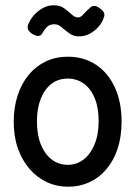

<svg xmlns="http://www.w3.org/2000/svg" viewBox="-20 -693 514 728"><path d="M239 15Q195 15 157.5 -2.5Q120 -20 92 -52.5Q64 -85 48 -130Q32 -175 32 -231Q32 -286 47 -331.5Q62 -377 89 -409.5Q116 -442 153.5 -460Q191 -478 237 -478Q298 -478 344 -447.5Q390 -417 415.5 -361.5Q441 -306 441 -232Q441 -175 426 -129.5Q411 -84 383.5 -51.5Q356 -19 319 -2Q282 15 239 15ZM237 -68Q270 -68 296.5 -88Q323 -108 338.5 -145.5Q354 -183 354 -234Q354 -284 339.5 -320Q325 -356 298.5 -375.5Q272 -395 236 -395Q201 -395 175 -375Q149 -355 134.5 -318.5Q120 -282 120 -233Q120 -182 135 -145Q150 -108 176.5 -88Q203 -68 237 -68ZM183 -673Q208 -673 223.5 -661.5Q239 -650 251.5 -638.5Q264 -627 275 -627Q284 -627 291 -633.5Q298 -640 305 -648Q312 -656 320 -662Q326 -670 335.5 -670.5Q345 -671 355 -664Q370 -654 374 -645Q378 -636 373 -625Q368 -608 353.5 -591.5Q339 -575 320 -565Q301 -555 279 -555Q259 -555 243 -566.5Q227 -578 214 -589.5Q201 -601 186 -601Q170 -601 160 -592.5Q150 -584 142 -569Q137 -559 128 -557Q119 -555 103 -564Q88 -574 85.5 -584.5Q83 -595 91 -609Q99 -626 113.5 -640.5Q128 -655 145.5 -664Q163 -673 183 -673Z"/></svg>

Font: Fredoka SemiCondensed
Style: Regular
Weight: 400
Width: 4
Designer: Ben Nathan
Foundry: Milena B. Brandão, Ben Nathan
Version: Version 2.001